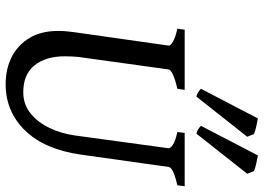

<svg xmlns="http://www.w3.org/2000/svg" viewBox="-146 -767 928 676"><g transform="rotate(90 318.0 -429.0)"><path d="M635.7 -615.2 632.3 -589.4Q570.3 -575.2 567.9 -559.1L524.4 -250Q506.3 -122.1 439.7 -53.5Q373 15.1 276.4 15.1Q222.7 15.1 180.4 -6.3Q138.2 -27.8 113.5 -69.1Q88.9 -110.4 88.9 -169.9Q88.9 -196.3 93.3 -226.1L140.6 -559.1Q141.6 -564.9 127 -573.7Q112.3 -582.5 81.1 -589.4L84.5 -615.2H296.4L292.5 -589.4Q261.7 -582.5 243.7 -574.2Q225.6 -565.9 224.6 -559.1L181.6 -249Q179.7 -234.9 179 -220.7Q178.2 -206.5 178.2 -193.8Q178.2 -126 210.2 -86.4Q242.2 -46.9 304.7 -46.9Q347.2 -46.9 378.9 -72.3Q410.6 -97.7 430.4 -139.2Q450.2 -180.7 457 -229L502 -559.1Q502.4 -564.9 489.5 -573.7Q476.6 -582.5 444.8 -589.4L448.2 -615.2ZM591.8 -835.4 450.7 -656.7Q443.4 -657.7 436.3 -662.1Q429.2 -666.5 422.9 -672.4L527.3 -873Q536.6 -871.6 555.9 -867.2Q575.2 -862.8 582.5 -858.9ZM461.4 -835.4 320.3 -656.7Q313 -657.7 305.9 -662.1Q298.8 -666.5 292.5 -672.4L397 -873Q406.2 -871.6 425.5 -867.2Q444.8 -862.8 452.1 -858.9Z"/></g></svg>

Font: Gentium Book Plus
Style: Italic
Weight: 400
Italic angle: -8°
Designer: Victor Gaultney, Annie Olsen, Iska Routamaa, Becca Hirsbrunner
Foundry: SIL International
Version: Version 6.101